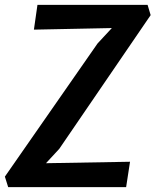

<svg xmlns="http://www.w3.org/2000/svg" viewBox="-27 -767 638 787"><path d="M6.5 0 -7 -43 373 -589 431.5 -652 112 -645.5 126.5 -747H578L590.5 -705L216 -157L161.5 -98L506 -104L490 0Z"/></svg>

Font: Merriweather Sans Medium
Style: Italic
Weight: 500
Italic angle: -7.5°
Designer: Eben Sorkin
Foundry: Eben Sorkin
Version: Version 2.001